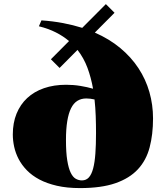

<svg xmlns="http://www.w3.org/2000/svg" viewBox="-20 -914 832 952"><path d="M43.5 -247.1Q43.5 -304.7 62 -350.3Q80.6 -396 115 -428Q149.4 -460 198.2 -476.8Q247.1 -493.7 308.1 -493.7Q344.7 -493.7 378.7 -488Q412.6 -482.4 441.4 -474.1Q431.6 -529.3 413.6 -577.9Q395.5 -626.5 364.3 -666.5L275.4 -577.1L232.4 -620.1L322.3 -710.4Q293.5 -734.9 256.8 -753.4Q220.2 -772 172.9 -783.7L185.5 -813Q242.2 -809.1 292.5 -799.6Q342.8 -790 387.7 -775.9L504.9 -893.6L547.9 -850.6L450.2 -752.4Q522.5 -720.7 576.4 -675.8Q630.4 -630.9 666.5 -575.9Q702.6 -521 720.7 -457.8Q738.8 -394.5 738.8 -326.7Q738.8 -247.1 721.9 -183.1Q705.1 -119.1 663.6 -74.5Q622.1 -29.8 552.2 -5.6Q482.4 18.6 376.5 18.6Q312 18.6 262.2 7.1Q212.4 -4.4 175.5 -23.9Q138.7 -43.5 113.3 -69.6Q87.9 -95.7 72.5 -125.2Q57.1 -154.8 50.3 -186Q43.5 -217.3 43.5 -247.1ZM307.1 -220.2Q307.1 -157.7 313.5 -118.7Q319.8 -79.6 330.6 -57.6Q341.3 -35.6 355.7 -27.6Q370.1 -19.5 386.2 -19.5Q407.2 -19.5 420.7 -34.4Q434.1 -49.3 441.9 -78.9Q449.7 -108.4 452.9 -152.3Q456.1 -196.3 456.1 -253.9Q456.1 -296.9 454.6 -338.9Q453.1 -380.9 448.7 -420.9Q427.2 -425.8 407.7 -425.8Q382.8 -425.8 363.8 -414.1Q344.7 -402.3 332.3 -377.2Q319.8 -352.1 313.5 -313.2Q307.1 -274.4 307.1 -220.2Z"/></svg>

Font: GravitasOne
Style: Regular
Weight: 400
Designer: Riccardo De Franceschi
Foundry: Sorkin Type Co.
Version: Version 1.001